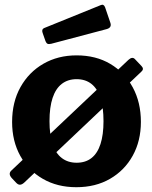

<svg xmlns="http://www.w3.org/2000/svg" viewBox="-20 -771 636 801"><path d="M81.6 -9.7Q71.9 -0.7 63.5 -0.4Q55.1 0 46.4 -9.7L29.7 -27.4Q12.9 -45.7 27.1 -59.2L515.6 -521.1Q531.7 -535.9 542.6 -524.7L570.5 -495.3Q582.2 -483 569.8 -472.1ZM298.4 10Q219 10 158.7 -24.9Q98.3 -59.7 64.4 -121.2Q30.5 -182.7 30.5 -262Q30.5 -345.4 65.6 -407.9Q100.7 -470.4 161.4 -505.2Q222.1 -540 299.4 -540Q380.3 -540 440.3 -504.3Q500.4 -468.6 534.1 -406.1Q567.8 -343.6 567.8 -262.6Q567.8 -183 533.7 -121.5Q499.7 -60 439.1 -25Q378.6 10 298.4 10ZM299.7 -92.1Q336.8 -92.1 361.7 -111.7Q386.6 -131.2 399.2 -169.9Q411.8 -208.7 411.8 -265.4Q411.8 -323.6 399 -362.5Q386.3 -401.4 361.2 -421.1Q336.2 -440.7 299.4 -440.7Q263.4 -440.7 237.8 -421.1Q212.3 -401.4 199.4 -362.5Q186.5 -323.6 186.5 -265.4Q186.5 -208.3 199.4 -169.7Q212.3 -131.2 237.8 -111.7Q263.4 -92.1 299.7 -92.1ZM418.4 -740.6 440.5 -675.8Q447.1 -655.7 425 -649.6L193.7 -588.4Q183.3 -586 178.3 -588.4Q173.3 -590.8 169.9 -599.1L157.7 -634Q152.6 -649.2 164.3 -654L401.1 -750Q412.8 -754.9 418.4 -740.6Z"/></svg>

Font: Libre Franklin Thin
Style: Regular
Weight: 100
Designer: Pablo Impallari, Rodrigo Fuenzalida, Nhung Nguyen
Foundry: Impallari Type
Version: Version 3.000